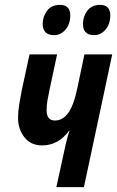

<svg xmlns="http://www.w3.org/2000/svg" viewBox="-20 -767 480 787"><path d="M268 -704Q268 -747 225 -747Q191 -747 173 -723Q155 -699 155 -669Q155 -623 202 -623Q229 -623 248.5 -645.5Q268 -668 268 -704ZM432 -704Q432 -747 390 -747Q356 -747 338 -723Q320 -699 320 -669Q320 -623 366 -623Q393 -623 412.5 -645.5Q432 -668 432 -704ZM324 0 440 -544H326L299 -415Q284 -339 261 -306Q238 -273 205 -273Q171 -273 171 -315Q171 -335 174.5 -355Q178 -375 183 -399L214 -544H101L69 -396Q63 -366 58.5 -337.5Q54 -309 54 -283Q54 -238 80 -204.5Q106 -171 153 -171Q219 -171 263 -231H265Q256 -205 249 -174L211 0Z"/></svg>

Font: Noto Sans Display Condensed
Style: Bold Italic
Weight: 700
Width: 3
Designer: Monotype Design team
Foundry: Monotype Imaging Inc.
Version: 1.000